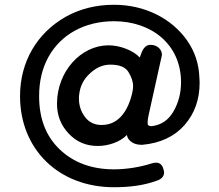

<svg xmlns="http://www.w3.org/2000/svg" viewBox="-20 -737 920 805"><path d="M458 48C526 48 586 40 642 19C659 12 668 1 668 -14C668 -19 666 -25 664 -32C659 -47 649 -55 634 -55C628 -55 621 -54 613 -51C566 -36 509 -27 458 -27C365 -27 289 -55 231 -110C173 -165 144 -239 144 -334C144 -396 157 -451 183 -498C235 -592 334 -648 458 -648C614 -648 739 -552 739 -392C739 -348 729 -308 708 -271C687 -234 657 -213 616 -208C597 -208 599 -218 599 -224C599 -231 600 -241 603 -254L658 -502C658 -504 659 -506 659 -508C659 -527 642 -549 611 -549C594 -549 582 -538 573 -515L566 -496C539 -525 484 -547 435 -547C319 -547 219 -437 219 -302C219 -253 235 -212 268 -177C301 -142 341 -125 390 -125C435 -125 484 -142 512 -171C516 -146 542 -130 571 -130C573 -130 576 -130 578 -130C653 -137 712 -165 754 -213C796 -261 817 -320 817 -391C817 -398 816 -404 816 -411C814 -469 797 -521 764 -568C699 -660 587 -717 458 -717C383 -717 316 -700 256 -667C136 -599 64 -479 64 -334C64 -112 225 48 458 48ZM406 -213C377 -213 353 -224 336 -247C319 -270 311 -295 311 -323C311 -329 311 -335 312 -341C316 -376 331 -406 358 -430C384 -454 412 -466 443 -466C480 -466 505 -456 518 -436C531 -415 538 -395 538 -376C538 -365 536 -353 533 -341C512 -260 470 -213 406 -213Z"/></svg>

Font: Dongle
Style: Regular
Weight: 400
Designer: Yanghee Ryu
Foundry: Yanghee Ryu
Version: Version 2.000